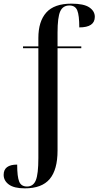

<svg xmlns="http://www.w3.org/2000/svg" viewBox="-32 -790 539 1051"><path d="M104 241Q45 241 16.5 220Q-12 199 -12 167Q-12 111 62 111Q62 177 73 204Q84 231 116 231Q150 231 164 197Q178 163 178 75V-526H94V-536H178V-582Q178 -673 221.5 -721.5Q265 -770 359 -770Q427 -770 457 -749.5Q487 -729 487 -698Q487 -640 402 -640Q402 -706 391 -733Q380 -760 348 -760Q312 -760 297.5 -727.5Q283 -695 283 -612V-536H413V-526H283V34Q283 139 240 190Q197 241 104 241Z"/></svg>

Font: Noto Serif Display SemiCondensed Medium
Style: Regular
Weight: 500
Width: 4
Designer: Monotype Design Team
Foundry: Monotype Imaging Inc.
Version: Version 2.009